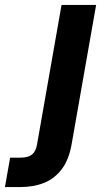

<svg xmlns="http://www.w3.org/2000/svg" viewBox="-132 -537 430 777"><path d="M-112 220 -91 101H-50Q-18 101 -2.5 88.5Q13 76 18 47L117 -517H257L158 46Q147 109 118 147.5Q89 186 46.5 203Q4 220 -50 220Z"/></svg>

Font: DM Sans 11pt ExtraBold
Style: Italic
Weight: 800
Italic angle: -10°
Version: Version 4.004;gftools[0.9.30]